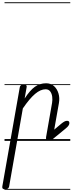

<svg xmlns="http://www.w3.org/2000/svg" viewBox="-45 -1246 642 1698"><path d="M0.5 428.5Q-12.5 428.5 -19.8 422.5Q-27 416.5 -24.5 402.5L129.5 -472Q131 -481.5 136.2 -487.8Q141.5 -494 149 -497.2Q156.5 -500.5 163.5 -500.5Q176.5 -500.5 184.8 -494Q193 -487.5 190.5 -474.5L173 -375Q220.5 -448 263.8 -478.8Q307 -509.5 363 -509.5Q405 -509.5 432.8 -484.5Q460.5 -459.5 472.2 -419.5Q484 -379.5 476 -334L434.5 -99.5L497 -152Q513 -165 524.8 -171.2Q536.5 -177.5 547.5 -177.5Q558.5 -177.5 563.5 -173Q568.5 -168.5 568.5 -157Q568.5 -146 560.2 -134.2Q552 -122.5 534 -108L417 -12Q408 -4.5 401.2 -2.2Q394.5 0 386 0Q367.5 0 364 -10.5Q360.5 -21 362.5 -33.5L415.5 -336Q420 -362 416.8 -389.8Q413.5 -417.5 399.5 -437Q385.5 -456.5 358 -456.5Q314 -456.5 265.5 -415.8Q217 -375 157 -287L36 401.5Q34 415.5 23 422Q12 428.5 0.5 428.5ZM0.5 428.5Q-12.5 428.5 -19.8 422.5Q-27 416.5 -24.5 402.5L129.5 -472Q131 -481.5 136.2 -487.8Q141.5 -494 149 -497.2Q156.5 -500.5 163.5 -500.5Q176.5 -500.5 184.8 -494Q193 -487.5 190.5 -474.5L173 -375Q220.5 -448 263.8 -478.8Q307 -509.5 363 -509.5Q405 -509.5 432.8 -484.5Q460.5 -459.5 472.2 -419.5Q484 -379.5 476 -334L434.5 -99.5L497 -152Q513 -165 524.8 -171.2Q536.5 -177.5 547.5 -177.5Q558.5 -177.5 563.5 -173Q568.5 -168.5 568.5 -157Q568.5 -146 560.2 -134.2Q552 -122.5 534 -108L417 -12Q408 -4.5 401.2 -2.2Q394.5 0 386 0Q367.5 0 364 -10.5Q360.5 -21 362.5 -33.5L415.5 -336Q420 -362 416.8 -389.8Q413.5 -417.5 399.5 -437Q385.5 -456.5 358 -456.5Q314 -456.5 265.5 -415.8Q217 -375 157 -287L36 401.5Q34 415.5 23 422Q12 428.5 0.5 428.5ZM-5 424.5H576.5V432.5H-5ZM-5 -16H576.5V0H-5ZM-5 -501.5H576.5V-493.5H-5ZM-5 -1226H576.5V-1218H-5Z"/></svg>

Font: Edu AU VIC WA NT Guides
Style: Regular
Weight: 400
Designer: Tina and Corey Anderson, Eben Sorkin, Mirko Velimirovic
Foundry: Google for Education
Version: Version 1.001